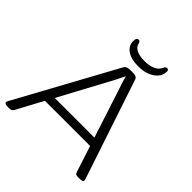

<svg xmlns="http://www.w3.org/2000/svg" viewBox="-234 -1035 1199 1199"><g transform="rotate(45 365.0 -435.5)"><path d="M24 2Q-5 2 -5 -12Q-5 -15 -1 -24L359 -683Q369 -702 402 -702H425Q459 -702 465 -683L685 -24Q686 -20 687 -17Q688 -14 688 -12Q688 2 655 2H648Q634 2 627.5 -0.5Q621 -3 617 -14L560 -189H161L67 -14Q61 -3 52 -0.5Q43 2 30 2ZM356 -550 192 -245H542L443 -550Q435 -573 426 -600.5Q417 -628 411 -653H409Q399 -633 385.5 -605.5Q372 -578 356 -550ZM420 -753Q358 -753 322.5 -777.5Q287 -802 287 -842Q287 -859 292 -866Q297 -873 306 -873Q318 -873 322 -857Q327 -830 354.5 -817Q382 -804 425 -804Q466 -804 496 -817Q526 -830 537 -856Q541 -867 546.5 -870Q552 -873 558 -873Q571 -873 571 -858Q571 -812 528.5 -782.5Q486 -753 420 -753Z"/></g></svg>

Font: Asap Expanded Expanded Light
Style: Italic
Weight: 300
Width: 7
Italic angle: -6°
Designer: Pablo Cosgaya
Foundry: Omnibus-Type
Version: Version 3.001; ttfautohint (v1.8.4.7-5d5b)